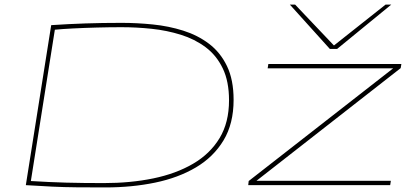

<svg xmlns="http://www.w3.org/2000/svg" viewBox="-20 -810 1806 840"><path d="M441 10Q371 10 316 9.5Q261 9 208.5 6.5Q156 4 93 0L204 -700Q279 -705 353 -707.5Q427 -710 512 -710Q579 -710 648.5 -703Q718 -696 781.5 -676Q845 -656 894.5 -618.5Q944 -581 973 -521Q1002 -461 1002 -373Q1002 -269 958 -196Q914 -123 837 -77.5Q760 -32 658.5 -11Q557 10 441 10ZM434 -9Q551 -9 650.5 -29.5Q750 -50 824.5 -93.5Q899 -137 940.5 -205.5Q982 -274 982 -371Q982 -454 954.5 -511Q927 -568 879.5 -603.5Q832 -639 771 -658Q710 -677 643.5 -684Q577 -691 512 -691Q460 -691 403.5 -689.5Q347 -688 298.5 -685.5Q250 -683 220 -680L115 -18Q195 -13 268.5 -11Q342 -9 434 -9ZM1066 0 1068 -18 1700 -511H1151L1154 -530H1736L1733 -512L1102 -19H1690L1687 0ZM1692 -790 1455 -596H1423L1248 -790H1271L1441 -611L1667 -790Z"/></svg>

Font: Georama Extra Expanded Thin
Style: Italic
Weight: 100
Width: 8
Italic angle: -9°
Designer: Jean-Baptiste Levee
Foundry: Production Type
Version: Version 1.000